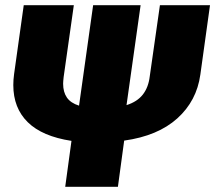

<svg xmlns="http://www.w3.org/2000/svg" viewBox="-20 -716 825 736"><path d="M785 -696 748 -430Q734 -329 659.5 -262Q585 -195 456 -177L432 0H230L254 -176Q142 -193 86.5 -247.5Q31 -302 31 -390Q31 -410 34 -432L71 -696H263L224 -421Q222 -403 222 -395Q222 -363 236.5 -342Q251 -321 283 -311L337 -696H519L465 -313Q506 -326 527.5 -353.5Q549 -381 554 -423L593 -696Z"/></svg>

Font: FiraGO Heavy
Style: Italic
Weight: 900
Italic angle: -8°
Designer: bBox Type GmbH
Foundry: bBox Type GmbH
Version: Version 1.001